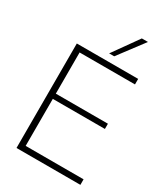

<svg xmlns="http://www.w3.org/2000/svg" viewBox="-220 -1014 975 1114"><g transform="rotate(30 267.5 -457.0)"><path d="M79 0V-700H490V-663H119V-387H468V-352H119V-37H507V0ZM270 -744 391 -914H432L304 -744Z"/></g></svg>

Font: Georama ExtraLight
Style: Regular
Weight: 250
Version: Version 1.001